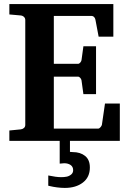

<svg xmlns="http://www.w3.org/2000/svg" viewBox="-20 -691 638 942"><path d="M567.9 0H25.9V-50.8L81.1 -56.2Q90.8 -57.1 97.4 -63Q104 -68.8 104 -78.1V-592.8Q104 -602.1 97.4 -608.2Q90.8 -614.3 81.1 -615.2L25.9 -620.1V-670.9H536.1V-511.2H463.9L448.2 -594.2Q446.8 -602.1 441.7 -607.4Q436.5 -612.8 430.2 -612.8H244.1V-377.9H362.8Q368.7 -377.9 373.8 -384Q378.9 -390.1 379.9 -396L389.2 -463.9H451.2V-229H389.2L379.9 -296.9Q378.9 -302.7 373.8 -308.8Q368.7 -314.9 362.8 -314.9H244.1V-60.1H461.9Q467.3 -60.1 473.1 -66.9Q479 -73.7 480 -79.1L495.1 -183.1H567.9ZM420.9 130.9Q420.9 178.2 386.7 204.6Q352.5 231 297.9 231Q279.8 231 259.5 228.3Q239.3 225.6 228 222.7L216.8 220.2V169.9Q255.9 178.2 279.8 178.2Q294.9 178.2 307.1 175.8Q319.3 173.3 329.1 165.3Q338.9 157.2 338.9 144Q338.9 127 326.2 118.4Q313.5 109.9 294.9 109.9L272.9 111.8V-24.9H323.2V54.2Q327.1 55.2 336.9 55.2Q374 55.2 397.5 74Q420.9 92.8 420.9 130.9Z"/></svg>

Font: Veleka
Style: Bold
Weight: 700
Designer: Stefan Peev, Context Ltd, 2016; SIL International, 1997-2014.
Foundry: Stefan Peev, Context Ltd, 2016
Version: Version 1.000